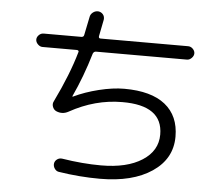

<svg xmlns="http://www.w3.org/2000/svg" viewBox="-56 -859 1112 962"><g transform="rotate(5 500.0 -377.5)"><path d="M136.7 -592.8Q124 -592.8 113.3 -603.5Q102.5 -614.3 102.5 -627Q102.5 -639.6 112.8 -649.9Q123 -660.2 136.7 -660.2H326.2Q337.9 -660.2 339.8 -670.9Q354.5 -746.1 358.4 -761.7Q360.4 -776.4 372.6 -786.1Q384.8 -795.9 400.4 -794.9Q415 -793 423.8 -782.2Q432.6 -771.5 430.7 -755.9Q424.8 -722.7 414.1 -671.9Q412.1 -660.2 422.9 -660.2H863.3Q877 -660.2 887.2 -649.9Q897.5 -639.6 897.5 -627Q897.5 -614.3 886.7 -603.5Q876 -592.8 863.3 -592.8H406.2Q395.5 -592.8 390.6 -582Q355.5 -462.9 307.6 -360.4V-358.4H310.5Q367.2 -385.7 437 -402.8Q506.8 -419.9 563.5 -419.9Q699.2 -419.9 769.5 -363.8Q839.8 -307.6 839.8 -203.1Q839.8 -91.8 742.2 -25.9Q644.5 40 480.5 40Q377.9 40 272.5 23.4Q259.8 21.5 251.5 9.3Q243.2 -2.9 245.1 -16.6Q247.1 -29.3 258.3 -37.6Q269.5 -45.9 284.2 -43.9Q387.7 -27.3 480.5 -27.3Q610.4 -27.3 686.5 -76.2Q762.7 -125 762.7 -207Q762.7 -353.5 559.6 -352.5Q422.9 -352.5 294.9 -281.2Q264.6 -264.6 233.4 -278.3Q220.7 -284.2 215.3 -298.8Q210 -313.5 216.8 -326.2Q286.1 -468.8 318.4 -583Q320.3 -586.9 317.4 -589.8Q314.5 -592.8 309.6 -592.8Z"/></g></svg>

Font: Rounded-X Mgen+ 1mn regular
Style: Regular
Weight: 400
Designer: [Source Han Sans]
Ryoko NISHIZUKA  (kana & ideographs); Paul D. Hunt (Latin, Greek & Cyrillic); Wenlong ZHANG  (bopomofo
Version: Version 1.059.20150602